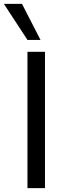

<svg xmlns="http://www.w3.org/2000/svg" viewBox="-69 -966 323 986"><path d="M72 0V-700H162V0ZM72 -761 -49 -946H44L139 -761Z"/></svg>

Font: Host Grotesk Light
Style: Regular
Weight: 400
Version: Version 1.003